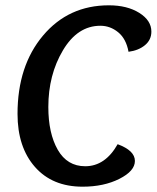

<svg xmlns="http://www.w3.org/2000/svg" viewBox="-20 -693 590 723"><path d="M423 -150Q488 -126 488 -87Q488 -49 429.5 -19.5Q371 10 291 10Q177 10 111.5 -64.5Q46 -139 46 -264Q46 -445 142 -559Q238 -673 390 -673Q459 -673 504.5 -644.5Q550 -616 550 -574Q550 -543 526 -523Q502 -503 464 -498Q455 -547 425 -571.5Q395 -596 358 -596Q272 -596 217 -503.5Q162 -411 162 -290Q162 -191 197.5 -129Q233 -67 301 -67Q376 -67 423 -150Z"/></svg>

Font: Overlock
Style: Bold Italic
Weight: 700
Version: Version 1.001